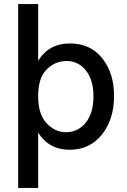

<svg xmlns="http://www.w3.org/2000/svg" viewBox="-20 -727 620 941"><path d="M167 194H69V-707H167V-429Q219 -514 323 -514Q423 -514 481 -441.5Q539 -369 539 -257Q539 -142 479.5 -67.5Q420 7 321 7Q220 7 167 -77ZM167 -255Q167 -167 208.5 -123Q250 -79 303 -79Q362 -79 400 -125.5Q438 -172 438 -256Q438 -335 401 -381.5Q364 -428 307 -428Q250 -428 208.5 -386.5Q167 -345 167 -255Z"/></svg>

Font: Hind Madurai Medium
Style: Regular
Weight: 500
Designer: Jyotish Sonowal
Foundry: Indian Type Foundry
Version: Version 1.001;PS 1.0;hotconv 1.0.86;makeotf.lib2.5.63406; tt